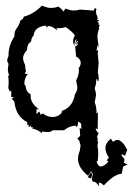

<svg xmlns="http://www.w3.org/2000/svg" viewBox="-20 -465 484 691"><path d="M203.6 -66.4Q241.7 -79.1 249.5 -125.5Q258.3 -136.2 258.3 -152.3L253.9 -175.8Q264.2 -192.4 264.2 -216.8H261.7Q270.5 -229.5 270.5 -238.3Q270.5 -252.9 253.9 -261.7L250.5 -297.9Q255.4 -299.3 258.1 -302.5Q260.7 -305.7 260.7 -309.6L250.5 -302.2L260.7 -315.9Q260.7 -317.4 258.3 -317.4L249.5 -306.2L255.9 -323.7Q249 -322.3 247.1 -300.3Q243.2 -308.1 243.2 -316.4Q243.2 -327.1 249.5 -337.4Q239.3 -352.5 216.3 -367.7Q205.6 -363.3 182.6 -363.3L187 -354.5Q168.9 -371.6 151.9 -371.6L149.4 -364.7L145 -373Q103.5 -368.2 101.1 -337.4Q92.8 -329.6 91.8 -315.4Q77.6 -306.6 77.1 -285.2Q63 -269 63 -255.9Q63 -247.6 66.9 -239.3Q70.8 -231 70.8 -227.1V-223.6Q70.8 -215.8 73.7 -210L69.3 -199.2H80.6Q67.9 -184.6 67.9 -165.5V-161.1L72.3 -155.8Q73.2 -135.3 90.3 -125.5V-118.7Q90.3 -92.3 121.6 -70.8L111.8 -73.2Q111.8 -61 110.8 -53.7L121.1 -64L127 -51.8L133.8 -57.1Q149.4 -43.9 168.9 -43.9Q187.5 -43.9 200.7 -57.1ZM329.1 27.3Q331.1 34.2 333 35.2L329.6 40.5L333 43.9L330.6 63Q333.5 69.3 333.5 85Q333.5 100.1 331.5 115.2L327.6 115.7Q330.6 129.9 340.8 134.3Q355 134.3 370.1 116.7L364.3 111.3L372.1 102.5Q359.4 84 359.4 67.9Q359.4 49.8 378.9 34.2L387.2 45.9Q394 38.6 402.3 38.6Q419.4 38.6 438 74.2L430.2 95.2L418.5 90.3L417 91.8Q417 95.2 428.2 107.9L425.8 121.1L439.5 126.5L423.3 134.3L418 160.2Q391.1 161.6 354 202.1Q342.8 192.4 338.4 192.4Q335.4 192.4 335.4 196.8L336.9 206.1Q325.7 189.5 319.3 189.5Q310.5 189 310.5 179.7Q310.5 172.9 314.9 162.1L308.1 150.9L296.9 167.5Q260.7 138.7 260.7 106.4Q260.7 92.8 267.1 78.1L270 58.1L266.6 47.9L267.1 44.4L258.3 33.7Q264.6 28.3 268.6 23.4L266.6 -4.9L272.9 -1L272 -19.5L262.2 -28.3Q259.3 -16.6 259.3 -12.2L254.9 -7.3L253.4 -12.7Q230.5 -12.7 210.4 3.9H169.9Q164.1 10.3 149.4 10.3L131.8 8.3L130.9 14.2Q119.6 5.4 112.1 2.4Q104.5 -0.5 94.7 -3.4L100.1 -7.3L91.8 -6.8V-14.2Q88.4 -8.8 85.4 -8.8L80.6 -10.7L85 -13.7L76.2 -18.1Q78.6 -20 78.6 -22Q78.6 -23.9 76.2 -26.4Q37.6 -46.4 31.7 -98.6L22 -110.8L29.3 -113.8Q27.8 -116.2 25.4 -116.2Q23.4 -116.2 20.5 -114.7V-139.6L16.1 -135.3L9.8 -147.9L11.2 -167Q11.2 -185.1 9.3 -190.4L12.7 -195.3Q8.3 -204.6 8.3 -216.8L10.7 -234.9L5.9 -245.1Q5.9 -253.9 10.7 -263.7V-267.6Q10.7 -301.8 31.7 -333.5Q31.7 -345.2 33.7 -351.1Q35.6 -356.9 39.1 -361.6Q42.5 -366.2 46.4 -372.8Q50.3 -379.4 54.2 -392.6Q63.5 -395 65.9 -405.3Q99.6 -413.1 130.9 -444.8Q149.9 -436.5 162.1 -436.5Q179.7 -436.5 189 -441.4Q195.3 -438 200.2 -433.3Q205.1 -428.7 208.5 -423.3L215.3 -434.1Q233.9 -427.2 244.1 -427.2Q259.8 -427.2 267.1 -430.7L317.9 -426.8Q318.4 -433.1 322.8 -436L327.6 -431.6L325.2 -427.2Q325.2 -416 328.4 -410.2Q331.5 -404.3 331.5 -399.9Q331.5 -396.5 329.6 -395.5V-393.1L337.4 -392.1L330.6 -386.7Q330.6 -383.8 337.9 -382.8L334.5 -381.3Q334.5 -375 339.4 -373.5L335.9 -367.7L336.9 -362.3Q331.1 -349.6 330.6 -331.5L335.4 -292L331.5 -303.2L327.1 -283.2L333 -284.2L331.5 -272.9L335 -239.3L332 -202.6Q335.4 -195.3 335.4 -181.6Q335.4 -172.9 332.5 -172.9Q330.6 -172.9 329.6 -180.7Q326.2 -180.7 326.2 -175.3Q326.2 -161.6 320.8 -147Q325.7 -130.9 325.7 -123L320.8 -96.7Q327.6 -81.5 327.6 -55.7L332.5 -60.5L331.5 0.5L324.2 -3.4Q326.7 9.3 335 13.2ZM307.6 154.3 312.5 162.6 307.6 177.2 295.4 173.3Z"/></svg>

Font: Truetypewriter PolyglOTT
Style: Regular
Weight: 400
Designer: Sergey Beatoff a.k.a. Sam_T
Version: Version 3.76